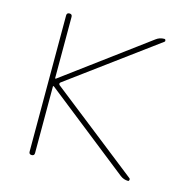

<svg xmlns="http://www.w3.org/2000/svg" viewBox="-83 -600 667 681"><g transform="rotate(15 250.0 -260.0)"><path d="M81 -10V-510Q81 -520 91 -520Q101 -520 101 -510V-285Q101 -284 102 -284H104L409 -510Q422 -520 439 -520Q443 -520 444 -516Q445 -512 442 -510L123 -275Q118 -270 123 -265L448 -10Q450 -8 449 -4Q448 0 445 0Q429 0 416 -10L104 -256H102Q101 -256 101 -255V-10Q101 0 91 0Q81 0 81 -10Z"/></g></svg>

Font: Rounded Mplus 1c Thin
Style: Regular
Weight: 250
Version: Version 1.059.20150529